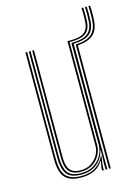

<svg xmlns="http://www.w3.org/2000/svg" viewBox="-113 -791 619 860"><g transform="rotate(-15 196.5 -361.0)"><path d="M156.8 6Q133.8 6 117 1.4Q100.2 -3.2 88.9 -12.1Q77.5 -21 70.8 -34.1Q64 -47.2 61 -64.4Q58 -81.5 58 -102.5V-600H66V-102.5Q66 -78 70.4 -59Q74.8 -40 85.1 -27Q95.5 -14 113.2 -7.2Q131 -0.5 157.8 -0.5Q199 -0.5 225.9 -18.9Q252.8 -37.2 265.2 -66.2H267.2L261 -19.5V0H253V-12.8L259 -43.5H257Q240.8 -17 214.8 -5.5Q188.8 6 156.8 6ZM269 0V-28.5L271 -89.8H269Q260.2 -53.5 232 -30.1Q203.8 -6.8 159.2 -6.8Q109.5 -6.8 91.6 -31.8Q73.8 -56.8 73.8 -102.5V-600H81.8V-102.5Q81.8 -61.8 97.5 -37.5Q113.2 -13.2 160 -13.2Q194.8 -13.2 218.8 -28.4Q242.8 -43.5 255.4 -67Q268 -90.5 268 -115.5V-587.8Q319.5 -587.8 342.9 -605.2Q366.2 -622.8 368.2 -663Q369.2 -679 369.2 -695.6Q369.2 -712.2 368.2 -727.5H376.2Q377.2 -712.2 377.2 -695.4Q377.2 -678.5 376.2 -662.2Q374 -620.8 351 -602Q328 -583.2 277 -581.8V0ZM161.2 -19.5Q140.5 -19.5 126.6 -25.1Q112.8 -30.8 104.6 -41.4Q96.5 -52 93 -67.5Q89.5 -83 89.5 -102.5V-600H97.5V-102.5Q97.5 -78.5 103.2 -61.4Q109 -44.2 122.9 -35.1Q136.8 -26 161.5 -26Q188.8 -26 209.2 -38.9Q229.8 -51.8 241.4 -72.2Q253 -92.8 253 -115.5V-600H268.2Q311.5 -600 331 -614.9Q350.5 -629.8 352.2 -664Q353.2 -679.5 353.2 -695.9Q353.2 -712.2 352.2 -727.5H360.2Q361.2 -712.2 361.2 -695.8Q361.2 -679.2 360.2 -663.5Q358.5 -626.2 337.1 -610Q315.8 -593.8 268.2 -593.8H261V-115.5Q261 -93 249.4 -70.9Q237.8 -48.8 215.5 -34.1Q193.2 -19.5 161.2 -19.5ZM285 0V-576Q335.8 -578.5 358.9 -598.8Q382 -619 384.2 -661.8Q385 -672.8 385.1 -684Q385.2 -695.2 385.1 -706.4Q385 -717.5 384.2 -727.5H392.2Q393 -717.5 393.1 -706.4Q393.2 -695.2 393.1 -683.9Q393 -672.5 392.2 -661.2Q389.8 -617 366.6 -595.4Q343.5 -573.8 293 -570V0Z"/></g></svg>

Font: Big Shoulders Inline Text Thin
Style: Regular
Weight: 100
Designer: Patric King
Foundry: XO Type Co
Version: Version 2.002